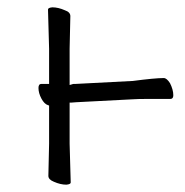

<svg xmlns="http://www.w3.org/2000/svg" viewBox="-20 -500 504 524"><path d="M342 -229 188 -221 175 -220H170V-215V-108L173 -2Q173 3 161 4Q145 4 127 -4Q112 -10 112 -20L114 -108V-208V-212L111 -213Q101 -216 93 -231Q85 -246 85 -260Q85 -271 93 -271H109H114V-276V-367L111 -474Q111 -479 123 -480Q139 -480 157 -472Q172 -467 172 -456L170 -367V-275V-268L177 -270Q179 -271 182 -271H187L341 -279H342Q403 -287 427 -287Q435 -287 444 -273Q453 -255 453 -240Q453 -230 445 -230H383Q356 -230 342 -229ZM444 -273Q444 -273 444 -272Z"/></svg>

Font: ToneOZ-Pinyin-WenKai-Light
Style: Light
Weight: 300
Designer: Fontworks Inc.
Foundry: ToneOZ
Version: Version 0.240331